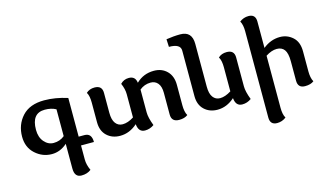

<svg xmlns="http://www.w3.org/2000/svg" viewBox="-98 -982 2642 1543"><g transform="rotate(-15 1223.0 -210.5)"><path d="M266.6 -76.2Q319.3 -76.2 357.9 -108.4V-331.5Q319.3 -353 265.6 -353Q155.8 -353 155.8 -214.8Q155.8 -152.3 188.7 -114.3Q221.7 -76.2 266.6 -76.2ZM357.9 -44.4Q300.3 6.8 230.5 6.8Q152.8 6.8 93.3 -46.9Q33.7 -100.6 33.7 -189.9Q33.7 -289.6 96.4 -358.4Q159.2 -427.2 279.8 -427.2Q372.6 -427.2 473.1 -395V-73.2H522Q580.6 -73.2 580.6 0H473.1V116.7Q473.1 160.6 495.6 209Q463.4 234.4 416 234.4Q357.9 234.4 357.9 161.1Z M934.6 -109.4V-302.2Q934.6 -346.2 913.1 -394.5Q941.4 -424.8 983.4 -424.8Q1037.6 -424.8 1044.4 -369.6H1045.9Q1106.4 -428.2 1192.9 -428.2Q1259.3 -428.2 1301.3 -386Q1343.3 -343.8 1343.3 -271V-100.1Q1343.3 -75.2 1347.4 -53.2Q1351.6 -31.2 1361.3 -15.1Q1334.5 5.9 1289.6 5.9Q1225.6 5.9 1225.6 -55.7V-235.8Q1225.6 -289.6 1203.1 -316.4Q1180.7 -343.3 1143.6 -343.3Q1091.3 -343.3 1051.3 -310.1V-120.1Q1051.3 -76.2 1077.6 -7.8Q1043.5 17.1 1002.4 17.1Q948.2 17.1 941.9 -51.3Q877 6.8 798.3 6.8Q731.9 6.8 688.7 -33.9Q645.5 -74.7 645.5 -147V-311Q645.5 -335.9 641.6 -357.9Q637.7 -379.9 627.9 -396Q654.8 -421.9 697.8 -421.9Q760.7 -421.9 760.7 -360.4V-194.8Q760.7 -135.7 782.7 -106.7Q804.7 -77.6 841.3 -77.6Q885.3 -77.6 934.6 -109.4Z M1571.3 -194.8Q1571.3 -135.7 1593.3 -106.7Q1615.2 -77.6 1651.9 -77.6Q1694.3 -77.6 1744.6 -109.4V-311Q1744.6 -335.9 1740.5 -357.9Q1736.3 -379.9 1726.6 -396Q1753.4 -421.9 1797.4 -421.9Q1860.4 -421.9 1860.4 -360.4V-120.1Q1860.4 -76.2 1886.7 -7.8Q1852.5 17.1 1811.5 17.1Q1757.3 17.1 1751 -51.3Q1686 6.8 1608.9 6.8Q1542.5 6.8 1499.3 -33.9Q1456.1 -74.7 1456.1 -147V-525.9Q1456.1 -582.5 1360.4 -582.5L1357.4 -646.5Q1418.9 -656.2 1474.1 -656.2Q1571.3 -656.2 1571.3 -550.8Z M1984.9 -545.4Q1984.9 -570.3 1980.7 -592.3Q1976.6 -614.3 1966.8 -630.4Q2000 -656.2 2041.5 -656.2Q2100.1 -656.2 2100.1 -594.7V-375.5Q2164.6 -428.2 2241.7 -428.2Q2301.8 -428.2 2346.9 -387.9Q2392.1 -347.7 2392.1 -269V-100.1Q2392.1 -75.2 2396.5 -53.2Q2400.9 -31.2 2410.2 -15.1Q2383.8 5.9 2336.9 5.9Q2276.9 5.9 2276.9 -55.7V-216.3Q2276.9 -284.7 2255.4 -313.5Q2233.9 -342.3 2192.4 -342.3Q2148.9 -342.3 2100.1 -310.5V123.5Q2100.1 148.4 2104.2 170.4Q2108.4 192.4 2118.2 208.5Q2085 234.4 2043.5 234.4Q1984.9 234.4 1984.9 172.9Z"/></g></svg>

Font: Bainsley
Style: Bold
Weight: 700
Designer: Paul James MIller
Foundry: High-Logic / Made with FontCreator
Version: Version 1.411;March 28, 2021;FontCreator 13.0.0.2683 64-bit